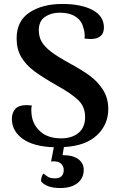

<svg xmlns="http://www.w3.org/2000/svg" viewBox="-20 -730 604 970"><path d="M303 13 296 54Q345 53 374 73Q403 93 403 128Q403 170 371.5 195Q340 220 284 220Q217 220 188 187Q186 178 190.5 164Q195 150 200 147Q213 158 224.5 164.5Q236 171 259 171Q280 171 291 160Q302 149 302 129Q302 110 289 97.5Q276 85 251 85L238 86L252 14Q147 10 93.5 -29.5Q40 -69 40 -129Q40 -161 57.5 -180Q75 -199 115 -199Q121 -199 141 -197Q138 -187 138 -173Q138 -165 140 -147Q147 -98 185 -64.5Q223 -31 290 -31Q343 -31 376.5 -58.5Q410 -86 410 -139Q410 -189 377.5 -222Q345 -255 266 -299Q194 -340 152.5 -371Q111 -402 87.5 -441.5Q64 -481 64 -536Q64 -624 129 -667Q194 -710 295 -710Q390 -710 447.5 -679.5Q505 -649 505 -591Q505 -536 443 -533H434Q425 -533 407 -535Q408 -540 408 -549Q408 -571 401 -589Q394 -624 363 -645Q332 -666 281 -666Q239 -666 207.5 -645Q176 -624 176 -577Q176 -544 191 -518.5Q206 -493 239 -468Q272 -443 332 -410Q393 -377 433.5 -347.5Q474 -318 500.5 -276Q527 -234 527 -179Q527 -101 470 -47Q413 7 303 13Z"/></svg>

Font: Arima Madurai ExtraBold
Style: Regular
Weight: 800
Designer: Joana Correia and Natanael Gama
Foundry: NDISCOVER
Version: Version 1.019